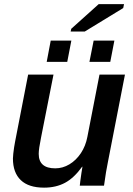

<svg xmlns="http://www.w3.org/2000/svg" viewBox="-20 -883 633 913"><path d="M370.6 -90.3Q332 -36.6 289.1 -13.7Q246.1 9.3 189.5 9.3Q116.2 9.3 78.9 -26.4Q41.5 -62 41.5 -129.4Q41.5 -138.7 43.2 -152.8Q44.9 -167 47.1 -182.6Q49.3 -198.2 51.8 -209.5L113.8 -528.3H234.4L175.3 -229.5Q164.1 -174.8 164.1 -151.4Q164.1 -82.5 242.7 -82.5Q278.3 -82.5 310.1 -101.6Q341.8 -120.6 364.5 -154.5Q387.2 -188.5 395.5 -232.4L453.1 -528.3H574.2L493.2 -112.8Q488.8 -92.3 484.1 -64Q479.5 -35.6 474.6 0H359.4Q359.4 -3.4 361.8 -21.5Q364.3 -39.6 367.2 -60.1Q370.1 -80.6 372.1 -90.3ZM523.9 -689.9 504.4 -588.9H405.3L425.3 -689.9ZM319.3 -689.9 299.8 -588.9H202.1L221.2 -689.9ZM565.9 -844.7 382.8 -732.9H315.9L318.8 -746.1L449.2 -863.3H569.8Z"/></svg>

Font: Arimo SemiBold
Style: Italic
Weight: 600
Italic angle: -12°
Version: Version 1.33